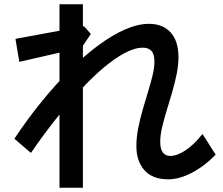

<svg xmlns="http://www.w3.org/2000/svg" viewBox="-20 -812 1040 894"><path d="M763 23Q690 23 652.5 -19.5Q615 -62 615 -132Q615 -172 623.5 -215Q632 -258 644.5 -301.5Q657 -345 669.5 -385.5Q682 -426 690.5 -461.5Q699 -497 699 -525Q699 -561 684.5 -575.5Q670 -590 646 -590Q607 -590 559.5 -564.5Q512 -539 458.5 -493.5Q405 -448 349 -386.5Q293 -325 236 -252.5Q179 -180 124 -100L47 -166Q108 -258 174 -339Q240 -420 306.5 -486.5Q373 -553 438 -601Q503 -649 562.5 -675Q622 -701 674 -701Q738 -701 774.5 -661Q811 -621 811 -545Q811 -509 802.5 -467Q794 -425 781.5 -382Q769 -339 756 -297Q743 -255 734.5 -218Q726 -181 726 -152Q726 -120 737.5 -103Q749 -86 774 -86Q803 -86 841.5 -110.5Q880 -135 923 -188L984 -92Q933 -39 874 -8Q815 23 763 23ZM257 62V-792H366V62ZM70 -524 52 -631 371 -690 403 -654 360 -590 349 -588Z"/></svg>

Font: Murecho Thin Medium
Style: Regular
Weight: 500
Version: Version 1.010